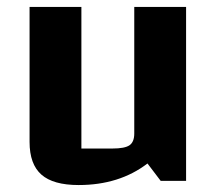

<svg xmlns="http://www.w3.org/2000/svg" viewBox="-20 -520 625 552"><path d="M515 0H442L404 -50Q323 12 206 12Q133 12 99 -18Q65 -48 65 -112V-500H214V-93H303Q339 -93 352.5 -102.5Q366 -112 366 -136V-500H515Z"/></svg>

Font: Changa SemiBold
Style: Regular
Weight: 600
Designer: Eduardo Rodriguez Tunni
Foundry: Eduardo Rodriguez Tunni
Version: Version 2.002; ttfautohint (v1.5) -l 8 -r 50 -G 150 -x 14 -H